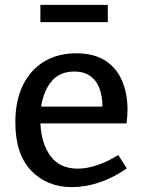

<svg xmlns="http://www.w3.org/2000/svg" viewBox="-20 -759 589 789"><path d="M276 10Q173 10 108 -58Q43 -126 43 -256Q43 -344 73.5 -407.5Q104 -471 160.5 -505.5Q217 -540 293 -540Q366 -540 412.5 -510Q459 -480 481.5 -427.5Q504 -375 504 -308Q504 -295 503 -282Q502 -269 500 -252H146Q150 -168 188 -117Q226 -66 300 -66Q336 -66 378.5 -80Q421 -94 466 -122L501 -67Q445 -28 387.5 -9Q330 10 276 10ZM285 -465Q226 -465 192.5 -425.5Q159 -386 149 -321H401Q401 -360 390 -392.5Q379 -425 353 -445Q327 -465 285 -465ZM423 -739V-668H146V-739Z"/></svg>

Font: Bitter Medium
Style: Regular
Weight: 500
Designer: Sol Matas, and Bitter project Authors
Foundry: Sol Matas
Version: Version 2.001